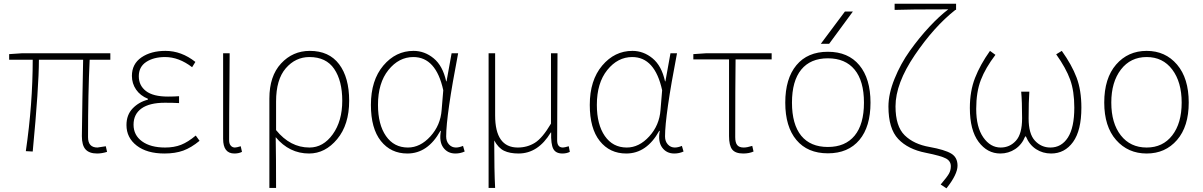

<svg xmlns="http://www.w3.org/2000/svg" viewBox="-20 -814 6480 1034"><path d="M502.9 12.7Q460.9 12.7 440.9 -9.3Q420.9 -31.2 420.9 -81.1Q420.9 -122.1 423.8 -282.2Q426.8 -442.4 427.7 -492.2H189.5Q189.5 -347.7 156.2 2L119.1 0Q156.2 -254.9 156.2 -492.2H29.3V-522.5L100.6 -527.3H574.2V-492.2H462.9Q454.1 -311.5 454.1 -75.2Q454.1 -19.5 504.9 -19.5Q508.8 -19.5 549.8 -26.4L556.6 3.9Q528.3 12.7 502.9 12.7Z M865.2 12.7Q771.5 12.7 716.3 -29.8Q661.1 -72.3 661.1 -140.6Q661.1 -195.3 694.3 -230Q727.5 -264.6 776.4 -277.3V-282.2Q735.4 -298.8 712.9 -331.5Q690.4 -364.3 690.4 -405.3Q690.4 -469.7 741.7 -504.9Q793 -540 871.1 -540Q957 -540 1032.2 -480.5L1014.6 -452.1Q943.4 -506.8 869.1 -506.8Q807.6 -506.8 767.6 -480.5Q727.5 -454.1 727.5 -403.3Q727.5 -353.5 766.1 -323.7Q804.7 -293.9 884.8 -293.9Q917 -293.9 944.3 -295.9V-258.8Q913.1 -260.7 868.2 -260.7Q785.2 -260.7 742.2 -230Q699.2 -199.2 699.2 -142.6Q699.2 -85.9 745.1 -52.7Q791 -19.5 869.1 -19.5Q918 -19.5 955.1 -34.2Q992.2 -48.8 1034.2 -84L1054.7 -55.7Q1009.8 -18.6 966.8 -2.9Q923.8 12.7 865.2 12.7Z M1242.2 12.7Q1181.6 12.7 1181.6 -66.4V-527.3H1216.8Q1216.8 -472.7 1215.8 -378.4Q1214.8 -284.2 1214.4 -206.5Q1213.9 -128.9 1213.9 -58.6Q1213.9 -40 1222.7 -29.8Q1231.4 -19.5 1245.1 -19.5Q1253.9 -19.5 1276.4 -26.4L1283.2 3.9Q1265.6 12.7 1242.2 12.7Z M1430.7 198.2V-283.2Q1430.7 -404.3 1493.7 -472.2Q1556.6 -540 1648.4 -540Q1752 -540 1806.2 -468.3Q1860.4 -396.5 1860.4 -271.5Q1860.4 -142.6 1795.9 -64.9Q1731.4 12.7 1644.5 12.7Q1538.1 12.7 1464.8 -75.2Q1466.8 31.2 1466.8 198.2ZM1646.5 -19.5Q1720.7 -19.5 1772 -90.8Q1823.2 -162.1 1823.2 -271.5Q1823.2 -378.9 1779.8 -442.9Q1736.3 -506.8 1646.5 -506.8Q1571.3 -506.8 1519 -446.3Q1466.8 -385.7 1466.8 -267.6V-113.3Q1543 -19.5 1646.5 -19.5Z M2173.8 12.7Q2085 12.7 2031.2 -54.7Q1977.5 -122.1 1977.5 -249Q1977.5 -381.8 2044.4 -460.9Q2111.3 -540 2207 -540Q2266.6 -540 2315.4 -500Q2364.3 -460 2382.8 -376H2384.8L2412.1 -527.3H2447.3Q2382.8 -192.4 2382.8 -79.1Q2382.8 -52.7 2397.9 -36.1Q2413.1 -19.5 2435.5 -19.5Q2452.1 -19.5 2473.6 -28.3L2482.4 2Q2459 12.7 2432.6 12.7Q2390.6 12.7 2367.2 -19.5Q2343.8 -51.8 2354.5 -109.4H2351.6Q2284.2 12.7 2173.8 12.7ZM2176.8 -19.5Q2243.2 -19.5 2297.9 -79.6Q2352.5 -139.6 2358.4 -221.7L2367.2 -328.1Q2328.1 -506.8 2206.1 -506.8Q2127.9 -506.8 2071.8 -437Q2015.6 -367.2 2015.6 -249Q2015.6 -143.6 2058.6 -81.5Q2101.6 -19.5 2176.8 -19.5Z M2611.3 198.2V-527.3H2646.5V-192.4Q2646.5 -19.5 2768.6 -19.5Q2819.3 -19.5 2860.4 -44.9Q2901.4 -70.3 2947.3 -148.4V-527.3H2982.4Q2980.5 -209 2980.5 -58.6Q2980.5 -19.5 3011.7 -19.5Q3019.5 -19.5 3043 -26.4L3048.8 3.9Q3031.2 12.7 3008.8 12.7Q2972.7 12.7 2959.5 -12.7Q2946.3 -38.1 2948.2 -100.6H2946.3Q2877.9 12.7 2772.5 12.7Q2725.6 12.7 2694.8 -2Q2664.1 -16.6 2641.6 -57.6Q2641.6 108.4 2646.5 198.2Z M3352.5 12.7Q3263.7 12.7 3210 -54.7Q3156.2 -122.1 3156.2 -249Q3156.2 -381.8 3223.1 -460.9Q3290 -540 3385.7 -540Q3445.3 -540 3494.1 -500Q3543 -460 3561.5 -376H3563.5L3590.8 -527.3H3626Q3561.5 -192.4 3561.5 -79.1Q3561.5 -52.7 3576.7 -36.1Q3591.8 -19.5 3614.3 -19.5Q3630.9 -19.5 3652.3 -28.3L3661.1 2Q3637.7 12.7 3611.3 12.7Q3569.3 12.7 3545.9 -19.5Q3522.5 -51.8 3533.2 -109.4H3530.3Q3462.9 12.7 3352.5 12.7ZM3355.5 -19.5Q3421.9 -19.5 3476.6 -79.6Q3531.2 -139.6 3537.1 -221.7L3545.9 -328.1Q3506.8 -506.8 3384.8 -506.8Q3306.6 -506.8 3250.5 -437Q3194.3 -367.2 3194.3 -249Q3194.3 -143.6 3237.3 -81.5Q3280.3 -19.5 3355.5 -19.5Z M3982.4 12.7Q3940.4 12.7 3923.3 -8.8Q3906.2 -30.3 3906.2 -81.1V-494.1H3713.9V-522.5L3785.2 -527.3H4135.7V-494.1H3941.4Q3939.5 -353.5 3939.5 -75.2Q3939.5 -45.9 3950.2 -32.7Q3960.9 -19.5 3985.4 -19.5Q4002.9 -19.5 4031.2 -28.3L4038.1 2Q4014.6 12.7 3982.4 12.7Z M4608.4 -60.5Q4547.9 11.7 4438.5 11.7Q4329.1 11.7 4269 -60.1Q4209 -131.8 4209 -261.2Q4209 -390.6 4269 -462.9Q4329.1 -535.2 4438.5 -535.2Q4547.9 -535.2 4607.9 -462.9Q4668 -390.6 4668 -261.2Q4668 -131.8 4608.4 -60.5ZM4294.9 -83Q4344.7 -22.5 4438.5 -22.5Q4532.2 -22.5 4582.5 -83.5Q4632.8 -144.5 4632.8 -261.2Q4632.8 -377.9 4582.5 -439Q4532.2 -500 4438.5 -500Q4344.7 -500 4294.9 -439Q4245.1 -377.9 4245.1 -261.2Q4245.1 -144.5 4294.9 -83ZM4400.4 -578.1 4530.3 -752H4573.2L4445.3 -578.1Z M5077.1 200.2 5045.9 179.7Q5080.1 139.6 5090.3 121.6Q5100.6 103.5 5100.6 81.1Q5100.6 53.7 5074.7 39.6Q5048.8 25.4 4965.8 8.8Q4870.1 -9.8 4817.4 -65.4Q4764.6 -121.1 4764.6 -240.2Q4764.6 -308.6 4797.4 -389.6Q4830.1 -470.7 4880.4 -541Q4930.7 -611.3 4984.9 -669.4Q5039.1 -727.5 5086.9 -763.7Q4872.1 -763.7 4797.9 -760.7V-793.9H5128.9V-760.7H5125Q5010.7 -670.9 4906.7 -517.6Q4802.7 -364.3 4802.7 -241.2Q4802.7 -133.8 4852.1 -85.4Q4901.4 -37.1 4986.3 -22.5Q5067.4 -7.8 5102.1 12.7Q5136.7 33.2 5136.7 78.1Q5136.7 125 5077.1 200.2Z M5367.2 12.7Q5296.9 12.7 5250 -50.3Q5203.1 -113.3 5203.1 -232.4Q5203.1 -323.2 5231 -394.5Q5258.8 -465.8 5311.5 -540L5340.8 -518.6Q5287.1 -448.2 5262.2 -383.3Q5237.3 -318.4 5237.3 -227.5Q5237.3 -128.9 5275.4 -74.2Q5313.5 -19.5 5369.1 -19.5Q5418 -19.5 5451.2 -56.2Q5484.4 -92.8 5484.4 -176.8Q5484.4 -267.6 5479.5 -320.3H5523.4Q5519.5 -267.6 5519.5 -176.8Q5519.5 -92.8 5553.7 -56.2Q5587.9 -19.5 5636.7 -19.5Q5696.3 -19.5 5731 -73.2Q5765.6 -127 5765.6 -234.4Q5765.6 -323.2 5743.2 -385.3Q5720.7 -447.3 5668 -521.5L5698.2 -540Q5752 -464.8 5777.8 -396.5Q5803.7 -328.1 5803.7 -234.4Q5803.7 -111.3 5758.8 -49.3Q5713.9 12.7 5640.6 12.7Q5595.7 12.7 5559.6 -10.7Q5523.4 -34.2 5504.9 -79.1H5501Q5483.4 -35.2 5447.3 -11.2Q5411.1 12.7 5367.2 12.7Z M5926.8 -261.7Q5926.8 -392.6 5990.7 -466.3Q6054.7 -540 6155.3 -540Q6255.9 -540 6318.8 -466.3Q6381.8 -392.6 6381.8 -261.7Q6381.8 -132.8 6318.8 -60.1Q6255.9 12.7 6155.3 12.7Q6054.7 12.7 5990.7 -60.1Q5926.8 -132.8 5926.8 -261.7ZM6155.3 -19.5Q6242.2 -19.5 6293 -85Q6343.8 -150.4 6343.8 -261.7Q6343.8 -372.1 6293 -439.5Q6242.2 -506.8 6155.3 -506.8Q6068.4 -506.8 6016.6 -439.5Q5964.8 -372.1 5964.8 -261.7Q5964.8 -150.4 6016.1 -85Q6067.4 -19.5 6155.3 -19.5Z"/></svg>

Font: Gen Shin Gothic ExtraLight
Style: Regular
Weight: 100
Designer: [Source Han Sans]
Ryoko NISHIZUKA  (kana & ideographs); Paul D. Hunt (Latin, Greek & Cyrillic); Wenlong ZHANG  (bopomofo
Version: Version 1.002.20150607